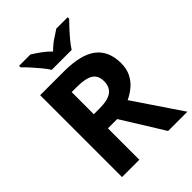

<svg xmlns="http://www.w3.org/2000/svg" viewBox="-262 -1059 1184 1184"><g transform="rotate(-45 330.0 -467.0)"><path d="M298 -714Q444 -714 513.5 -661Q583 -608 583 -500Q583 -451 564.5 -414.5Q546 -378 515.5 -352.5Q485 -327 450 -311L660 0H492L322 -274H241V0H90V-714ZM287 -590H241V-397H290Q365 -397 397.5 -422Q430 -447 430 -496Q430 -547 395.5 -568.5Q361 -590 287 -590ZM251 -774Q237 -797 214.5 -824Q192 -851 168.5 -877Q145 -903 126 -921V-934H225Q251 -918 281 -896.5Q311 -875 337 -848Q363 -875 394 -896.5Q425 -918 451 -934H550V-921Q532 -903 508 -877Q484 -851 461.5 -824Q439 -797 425 -774Z"/></g></svg>

Font: Noto Sans Ol Chiki
Style: Bold
Weight: 700
Designer: Monotype Design Team, Lewis McGuffie
Foundry: Monotype Imaging Inc.
Version: Version 2.003; ttfautohint (v1.8.4.7-5d5b)